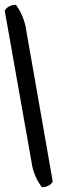

<svg xmlns="http://www.w3.org/2000/svg" viewBox="-97 -672 263 808"><path d="M125 92C119 105 101 116 79 116C62 93 44 59 38 23L-77 -627C-70 -641 -52 -652 -30 -652C-13 -629 4 -595 11 -558Z"/></svg>

Font: Snowfall
Style: RevObl
Weight: 400
Designer: Jasper
Foundry: Cannot Into Space Fonts
Version: Version 0.9